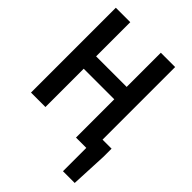

<svg xmlns="http://www.w3.org/2000/svg" viewBox="-241 -765 1053 1053"><g transform="rotate(45 285.0 -238.5)"><path d="M20 0V-658H132V-393H369V-658H480V-95H550V-82Q550 -70 550 -57.5Q550 -45 550 -33L540 181H449V0H369V-297H132V0Z"/></g></svg>

Font: Codetta
Style: Bold
Weight: 700
Designer: Ulrich Proeller
Foundry: PROSA GmbH
Version: Version 2.00;September 29, 2018;FontCreator 11.5.0.2427 64-b